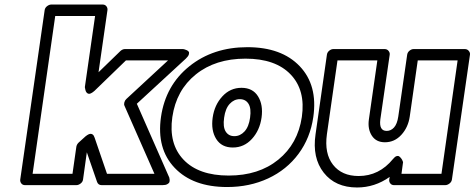

<svg xmlns="http://www.w3.org/2000/svg" viewBox="-20 -787 2081 842"><path d="M68.8 0 175.8 -742.2Q177.2 -752.9 186.5 -760Q195.8 -767.1 205.1 -767.1H430.2Q440.9 -767.1 446.8 -759.3Q452.6 -751.5 451.2 -742.2L412.1 -470.2L508.8 -564Q518.1 -571.8 527.8 -571.8H782.2Q784.2 -571.8 787.6 -571Q791 -570.3 797.9 -567.4Q804.7 -564.5 807.6 -560.3Q810.5 -556.2 808.1 -548.1Q805.7 -540 794.9 -529.8L580.1 -332L720.2 -13.2Q721.2 -11.7 722.2 -9Q723.1 -6.3 723.9 0.2Q724.6 6.8 722.9 11.7Q721.2 16.6 713.6 20.8Q706.1 24.9 692.9 24.9H425.8Q411.1 24.9 405.8 11.2L360.8 -119.1L344.2 0Q342.8 10.7 333.5 17.8Q324.2 24.9 314.9 24.9H89.8Q79.1 24.9 73.2 17.1Q67.4 9.3 68.8 0ZM123 -24.9H297.9L314.9 -144Q316.9 -153.8 324.2 -161.1L355 -189Q370.1 -201.2 378.9 -200Q387.7 -198.7 391.6 -190.9L395 -183.1L449.2 -24.9H657.2L525.9 -323.2Q522.9 -329.6 525.4 -338.4Q527.8 -347.2 534.2 -353L716.8 -522H532.2L394 -388.2Q376 -372.6 366.7 -376.2Q357.4 -379.9 354.5 -392.6L352.1 -404.8L397 -716.8H222.2Z M686 -273.9Q706.1 -412.6 810.3 -496.3Q914.6 -580.1 1064.9 -580.1Q1214.8 -580.1 1294.4 -496.6Q1374 -413.1 1354 -273.9Q1340.8 -182.1 1289.1 -112.3Q1237.3 -42.5 1156 -4.6Q1074.7 33.2 976.1 33.2Q826.2 33.2 746.1 -50.8Q666 -134.8 686 -273.9ZM1303.7 -273.9Q1320.8 -391.1 1254.6 -460.4Q1188.5 -529.8 1056.6 -529.8Q924.8 -529.8 838.9 -460.7Q752.9 -391.6 735.8 -273.9Q718.8 -156.2 784.9 -86.7Q851.1 -17.1 982.9 -17.1Q1114.7 -17.1 1200.4 -86.7Q1286.1 -156.2 1303.7 -273.9ZM912.6 -271Q920.4 -326.7 955.1 -364.3Q989.7 -401.9 1039.1 -401.9Q1088.4 -401.9 1111.6 -364.5Q1134.8 -327.1 1127 -271Q1119.1 -215.3 1084.7 -177.7Q1050.3 -140.1 1001 -140.1Q951.7 -140.1 928.2 -177.5Q904.8 -214.8 912.6 -271ZM962.9 -271Q957 -230.5 969.7 -210.2Q982.4 -189.9 1007.8 -189.9Q1033.2 -189.9 1052.2 -210.4Q1071.3 -231 1076.7 -271Q1082.5 -311.5 1069.8 -331.8Q1057.1 -352.1 1031.7 -352.1Q1006.3 -352.1 987.3 -331.5Q968.3 -311 962.9 -271Z M1363.8 -198.2 1413.6 -546.9Q1415 -557.6 1423.8 -564.7Q1432.6 -571.8 1441.9 -571.8H1667Q1677.7 -571.8 1684.1 -563.7Q1690.4 -555.7 1689 -546.9L1647.9 -263.2Q1641.6 -212.9 1675.8 -212.9Q1694.3 -212.9 1708 -228Q1721.7 -243.2 1726.6 -275.9L1765.6 -546.9Q1767.1 -557.6 1775.9 -564.7Q1784.7 -571.8 1793.9 -571.8H2018.6Q2029.3 -571.8 2035.9 -563.7Q2042.5 -555.7 2041 -546.9L1961.9 0Q1960.4 10.7 1951.2 17.8Q1941.9 24.9 1932.6 24.9H1708Q1697.3 24.9 1691.4 17.1Q1685.5 9.3 1687 0L1689 -11.2Q1623.5 35.2 1545.9 35.2Q1450.7 35.2 1399.7 -29.8Q1348.6 -94.7 1363.8 -198.2ZM1413.6 -198.2Q1401.9 -113.8 1440.4 -64.5Q1479 -15.1 1552.7 -15.1Q1642.6 -15.1 1703.6 -89.8Q1711.9 -100.1 1719.2 -102.3Q1726.6 -104.5 1731.4 -100.6Q1736.3 -96.7 1740.2 -91.3Q1744.1 -85.9 1745.6 -81.1L1747.6 -76.2L1740.7 -24.9H1916L1986.8 -522H1812L1776.9 -275.9Q1770 -228.5 1740.2 -195.8Q1710.4 -163.1 1668 -163.1Q1629.4 -163.1 1610.6 -192.1Q1591.8 -221.2 1597.7 -263.2L1634.8 -522H1460Z"/></svg>

Font: Trueno Black Outline
Style: Italic
Weight: 900
Width: 6
Designer: Julieta Ulanovsky
Foundry: Julieta Ulanovsky
Version: Version 3.001b | FøM Fix